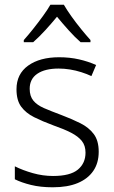

<svg xmlns="http://www.w3.org/2000/svg" viewBox="-20 -785 482 815"><path d="M399 -141Q399 -93 376 -59.5Q353 -26 310 -8Q267 10 204 10Q152 10 111.5 0Q71 -10 43 -24V-79Q77 -62 119.5 -50Q162 -38 205 -38Q278 -38 310.5 -65Q343 -92 343 -137Q343 -167 327.5 -186.5Q312 -206 282 -221.5Q252 -237 206 -253Q160 -270 125 -287.5Q90 -305 70 -332Q50 -359 50 -406Q50 -471 99.5 -506.5Q149 -542 231 -542Q276 -542 315.5 -533Q355 -524 388 -509L368 -462Q349 -471 325.5 -478.5Q302 -486 277.5 -490Q253 -494 229 -494Q171 -494 138.5 -472Q106 -450 106 -408Q106 -377 121.5 -358Q137 -339 167 -326Q197 -313 240 -297Q285 -280 321 -262Q357 -244 378 -216Q399 -188 399 -141ZM251 -765Q263 -744 282.5 -716.5Q302 -689 324 -662Q346 -635 364 -615V-606H322Q297 -628 271 -657Q245 -686 222 -714Q199 -686 173 -657.5Q147 -629 121 -606H81V-615Q99 -635 120.5 -662Q142 -689 162 -716.5Q182 -744 194 -765Z"/></svg>

Font: Noto Sans Display Light
Style: Regular
Weight: 300
Designer: Monotype Design Team
Foundry: Monotype Imaging Inc.
Version: Version 2.003